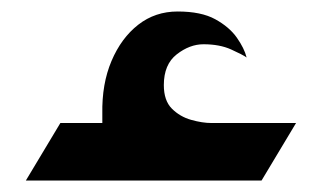

<svg xmlns="http://www.w3.org/2000/svg" viewBox="-20 -314 560 334"><path d="M158 -46V-116Q157 -168 174 -208Q191 -248 220.5 -271Q250 -294 289 -294Q330 -294 354.5 -280.5Q379 -267 392 -248.5Q405 -230 409 -214Q402 -219 382 -228Q362 -237 334 -237Q310 -237 287.5 -219.5Q265 -202 265 -166Q265 -139 279 -125Q293 -111 312.5 -105.5Q332 -100 348 -100H381L382 -46ZM25 0 85 -100H495L435 0Z"/></svg>

Font: Reem Kufi
Style: Regular
Weight: 400
Designer: Khaled Hosny
Version: Version 1.6